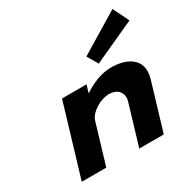

<svg xmlns="http://www.w3.org/2000/svg" viewBox="-181 -1021 1200 1201"><g transform="rotate(-30 419.0 -420.0)"><path d="M491.1 -664 535.8 -587 837.5 -725 780.9 -840ZM251.3 0H74.3L227.8 -513H404.8L388.6 -459H391C451.4 -499 521.8 -528 589.5 -528C693.6 -528 810.6 -481 767.8 -338L666.7 0H489.7L576.4 -290C591.7 -341 564 -390 495 -390C430.9 -390 353.3 -341 338.1 -290Z"/></g></svg>

Font: Hussar
Style: BdSuprExtOblThree
Weight: 700
Foundry: Cannot Into Space Fonts
Version: Version 2.00